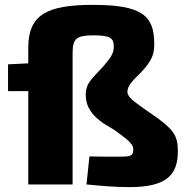

<svg xmlns="http://www.w3.org/2000/svg" viewBox="-20 -757 763 788"><path d="M627 -272 564 -316C531 -341 503 -357 503 -381C503 -407 528 -429 558 -459C606 -510 613 -536 613 -577C613 -692 564 -737 362 -737C173 -737 96 -697 96 -561V-497L13 -493V-383H96V0H278V-539C278 -599 294 -612 365 -612C435 -612 447 -599 447 -566C447 -539 437 -524 407 -488C364 -439 332 -420 332 -369C332 -316 359 -283 404 -251L452 -222C494 -190 527 -170 527 -144C527 -115 513 -114 467 -114C422 -114 385 -114 347 -115L335 0C407 7 458 11 510 11C662 11 710 -37 710 -137C710 -203 689 -225 627 -272Z"/></svg>

Font: Exo 2 Extra Bold
Style: Regular
Weight: 800
Designer: Natanael Gama
Version: Version 1.001;PS 001.001;hotconv 1.0.88;makeotf.lib2.5.64775